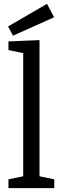

<svg xmlns="http://www.w3.org/2000/svg" viewBox="-20 -981 327 1001"><path d="M186 -772V-62L263 -46V0H24V-46L101 -62V-704L24 -720V-765ZM262 -891 48 -795 22 -843 225 -961Z"/></svg>

Font: Bitter Pro
Style: Regular
Weight: 400
Designer: Sol Matas, and Bitter project Authors
Foundry: Sol Matas
Version: Version 1.010